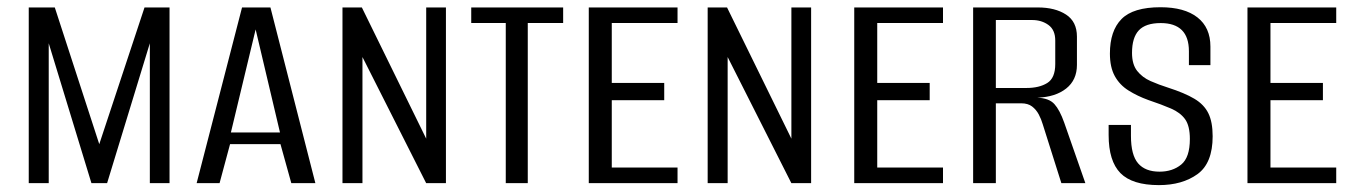

<svg xmlns="http://www.w3.org/2000/svg" viewBox="-20 -516 3809 541"><path d="M61 0V-495H134.4L259.7 -109.8L387.2 -495H457.7V0H402.2V-394.1L281.8 0H237.6L117.3 -394.1V0Z M534.1 0 662 -495H742L868.6 0H800.8L770.3 -109.8H628.2L598.7 0ZM630.6 -142.8H768.9L700.3 -433.1Z M945 0V-495H999.6L1180.9 -125.3V-495H1236.5V0H1180.8L1001.3 -355.3V0Z M1405.1 0V-451.1H1307.8V-495H1566.8V-451.1H1467.1V0Z M1639 0V-495H1889.1V-451.1H1703.8V-282.4H1851.6V-233.7H1703.8V-44H1889.1V0Z M1974 0V-495H2028.6L2209.9 -125.3V-495H2265.5V0H2209.8L2030.3 -355.3V0Z M2387 0V-495H2637.1V-451.1H2451.8V-282.4H2599.6V-233.7H2451.8V-44H2637.1V0Z M2722 0V-495H2904.3Q2953 -495 2983.7 -475Q3014.5 -455 3014.5 -412.8V-333.2Q3014.5 -290.6 2984.2 -266.6Q2953.9 -242.6 2903.3 -240.8V-240.7Q2935.9 -239.4 2951 -222.7Q2966.1 -206 2978.7 -170.3L3038.2 0H2970.6L2918.1 -166Q2914 -180.1 2906.9 -193.6Q2899.7 -207.1 2888.1 -216Q2876.5 -224.9 2857.4 -224.9H2786V0ZM2786 -268.1H2872.3Q2908.2 -268.1 2930.8 -282.1Q2953.4 -296 2953.4 -335.7V-401.7Q2953.4 -431.8 2934.1 -445.7Q2914.9 -459.6 2888.1 -459.6H2786Z M3245.5 5.6Q3170.3 5.6 3137 -28.3Q3103.8 -62.3 3103.8 -135.5V-164H3166.7V-133Q3166.7 -79.3 3186.8 -55.8Q3207 -32.3 3247.2 -32.3Q3283.8 -32.3 3308.3 -52.3Q3332.7 -72.2 3332.7 -124.4Q3332.7 -161.4 3319.2 -180.2Q3305.6 -198.9 3279.7 -210.1Q3253.9 -221.3 3215.6 -234.2Q3184.9 -245.3 3160 -260.9Q3135 -276.5 3121.2 -301.5Q3107.4 -326.5 3107.4 -365Q3107.4 -429.1 3140.1 -462.3Q3172.8 -495.6 3250 -495.6Q3317.4 -495.6 3354 -467Q3390.6 -438.4 3390.6 -384.7V-332.5H3330V-371.6Q3330 -411.3 3310.1 -431.1Q3290.1 -451 3250.6 -451Q3208 -451 3188.8 -430.4Q3169.7 -409.9 3169.7 -367.1Q3169.7 -334.6 3184.2 -316.2Q3198.8 -297.7 3222.1 -287.5Q3245.5 -277.2 3271.2 -269.1Q3317.9 -254.1 3345.3 -237.8Q3372.6 -221.6 3384.7 -197Q3396.9 -172.5 3396.9 -132Q3396.9 -56.2 3354.1 -25.3Q3311.2 5.6 3245.5 5.6Z M3495 0V-495H3745.1V-451.1H3559.8V-282.4H3707.6V-233.7H3559.8V-44H3745.1V0Z"/></svg>

Font: Alumni Sans SC Thin
Style: Regular
Weight: 100
Designer: Robert E. Leuschke
Foundry: Robert E. Leuschke
Version: Version 1.018